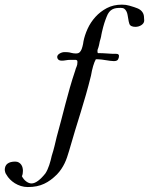

<svg xmlns="http://www.w3.org/2000/svg" viewBox="-127 -626 628 810"><path d="M-106.9 91.3Q-106.9 73.2 -95.5 64.5Q-84 55.7 -63 55.7Q-53.7 55.7 -47.4 59.6Q-41 63.5 -37.1 69.3Q-33.2 75.2 -31.7 82Q-30.3 88.9 -30.3 94.7Q-30.3 98.6 -31.2 106Q-32.2 113.3 -34.7 117.2Q-27.8 130.9 -16.4 139.4Q-4.9 147.9 5.9 147.9Q18.6 147.9 33.7 136.7Q48.8 125.5 64.5 105.5Q68.8 99.1 73 90.1Q77.1 81.1 80.6 70.8Q84 60.5 86.7 50.3Q89.4 40 91.3 31.2Q98.1 10.3 103 -10Q107.9 -30.3 112.3 -48.8Q122.1 -84 130.9 -117.9Q139.6 -151.9 148.7 -186.3Q157.7 -220.7 167.7 -255.9Q177.7 -291 190.4 -328.6Q192.4 -336.9 196 -344.7Q199.7 -352.5 199.7 -364.3Q199.7 -370.6 197.5 -371.6Q195.3 -372.6 192.9 -373.5H169.9Q165.5 -373.5 159.9 -373Q154.3 -372.6 149.9 -371.6Q145 -370.6 141.4 -370.4Q137.7 -370.1 134.3 -370.1Q123.5 -370.1 118.9 -374.8Q114.3 -379.4 114.3 -385.3Q114.3 -394 124.5 -400.1Q134.8 -406.2 145.5 -406.2Q149.9 -406.2 158 -405.8Q166 -405.3 174.3 -402.8Q179.7 -401.9 183.3 -401.1Q187 -400.4 192.9 -400.4Q199.2 -400.4 204.3 -402.3Q209.5 -404.3 213.9 -411.6Q215.8 -414.1 217.5 -418.9Q219.2 -423.8 220.9 -429.7Q222.7 -435.5 223.6 -441.4Q224.6 -447.3 225.1 -451.2Q230 -476.6 242.4 -504.2Q254.9 -531.7 275.4 -554.4Q295.9 -577.1 323.7 -591.8Q351.6 -606.4 387.2 -606.4Q404.8 -606.4 418.9 -602.1Q441.4 -595.7 453.1 -590.8Q464.8 -585.9 471.7 -577.6Q479 -568.8 480.2 -557.6Q481.4 -546.4 481.4 -539.6Q481.4 -533.7 478.3 -528.8Q475.1 -523.9 469.7 -520.3Q464.4 -516.6 457.5 -514.6Q450.7 -512.7 443.8 -512.7Q434.1 -512.7 427.2 -516.1Q420.4 -519.5 418.5 -526.4Q417 -531.7 416 -535.6Q415 -539.6 414.1 -546.4Q412.6 -555.2 411.1 -563.5Q409.7 -571.8 406.2 -578.4Q402.8 -585 397.5 -588.9Q392.1 -592.8 382.8 -592.8Q371.6 -592.8 362.8 -591.6Q354 -590.3 346.7 -586.4Q339.4 -582.5 333.5 -575.2Q327.6 -567.9 322.8 -555.2Q320.3 -548.8 317.9 -542.5Q315.4 -536.1 313.2 -528.8Q311 -521.5 308.3 -512Q305.7 -502.4 302.7 -489.3Q301.8 -486.8 301.8 -484.4Q301.8 -481.9 300.8 -480Q299.8 -471.7 297.6 -464.1Q295.4 -456.5 293.9 -451.2Q292 -441.4 290.8 -435.8Q289.6 -430.2 288.1 -425.8Q287.1 -421.4 285.6 -418.7Q284.2 -416 284.2 -411.6Q284.2 -408.2 284.4 -405.8Q284.7 -403.3 286.6 -401.9Q294.4 -401.9 304.9 -401.6Q315.4 -401.4 325.2 -400.4Q335 -399.4 343.8 -399.2Q352.5 -398.9 363.3 -398.9Q370.1 -398.9 372.6 -396.2Q375 -393.6 375 -390.1Q375 -381.8 370.8 -375Q366.7 -368.2 353.5 -368.2Q346.7 -368.2 337.9 -369.4Q329.1 -370.6 319.8 -372.1Q310.5 -373.5 301.5 -374.8Q292.5 -376 284.7 -376H277.3Q271 -364.7 265.9 -347.2Q260.7 -329.6 256.8 -306.6Q246.1 -263.2 235.4 -226.1Q224.6 -189 213.4 -152.1Q202.1 -115.2 189.9 -75.9Q177.7 -36.6 164.1 11.7Q160.2 24.9 155.8 37.8Q151.4 50.8 145.5 63Q139.6 75.2 131.8 86.9Q124 98.6 113.3 109.9Q100.1 123 86.9 132.8Q73.7 142.6 59.1 149.4Q44.4 156.2 27.6 159.7Q10.7 163.1 -9.8 163.1Q-24.9 163.1 -38.8 158.7Q-52.7 154.3 -64.5 147Q-76.2 139.6 -85.2 130.4Q-94.2 121.1 -99.6 111.3Q-103.5 106.4 -105.2 100.1Q-106.9 93.8 -106.9 91.3Z"/></svg>

Font: IM FELL French Canon
Style: Italic
Weight: 400
Italic angle: -17°
Designer: Igino Marini
Foundry: Igino Marini
Version: 3.00